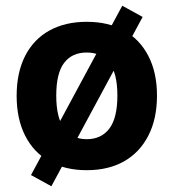

<svg xmlns="http://www.w3.org/2000/svg" viewBox="-20 -582 604 669"><path d="M282 11Q207 11 152 -20Q97 -51 67.5 -109.5Q38 -168 38 -248Q38 -329 67.5 -387Q97 -445 152 -475.5Q207 -506 282 -506Q358 -506 412.5 -475.5Q467 -445 497 -387Q527 -329 527 -249Q527 -168 497 -109.5Q467 -51 412.5 -20Q358 11 282 11ZM282 -97Q333 -97 361 -134Q389 -171 389 -249Q389 -327 361 -363Q333 -399 282 -399Q231 -399 203.5 -363Q176 -327 176 -249Q176 -171 204 -134Q232 -97 282 -97ZM159 67 88 28 406 -562 477 -523Z"/></svg>

Font: Nunito Sans 10pt SemiCondensed ExtraBold
Style: Regular
Weight: 800
Width: 4
Designer: Vernon Adams
Foundry: Vernon Adams
Version: Version 3.101;gftools[0.9.27]